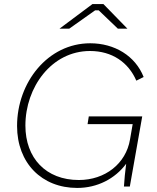

<svg xmlns="http://www.w3.org/2000/svg" viewBox="-20 -918 775 945"><path d="M360 7C459 7 546 -38 601 -112C596 -77 592 -31 590 0H619L680 -345H417L411 -307H633L620 -232C600 -112 497 -32 368 -32C206 -32 105 -140 105 -300C105 -489 234 -667 423 -667C532 -667 612 -611 651 -521L687 -539C646 -643 544 -705 424 -705C216 -705 64 -513 64 -298C64 -115 186 7 360 7ZM273 -777H321L448 -867H466L560 -777H607L489 -898H435Z"/></svg>

Font: Fixel Display 20240404 ExLight
Style: Italic
Weight: 200
Italic angle: -10°
Designer: AlfaBravo + MacPaw
Foundry: Kyrylo Tkachov, Marchela Mozhyna, Serhii Makarenko, Maria Weinstein, Zakhar Kryvoshyya
Version: Version 1.211;Glyphs 3.2 (3225)